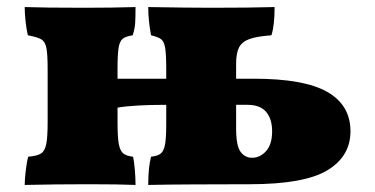

<svg xmlns="http://www.w3.org/2000/svg" viewBox="-20 -522 1063 544"><path d="M973 -150Q973 -79 907.5 -39.5Q842 0 687 0Q573 0 527.5 0.5Q482 1 460 1L400 2Q400 -48 408 -78Q427 -80 435.5 -87Q444 -94 447.5 -112Q451 -130 451 -170V-225Q359 -225 313 -217V-177Q313 -134 316.5 -114.5Q320 -95 329 -87.5Q338 -80 357 -78Q360 -65 362 -41.5Q364 -18 364 2Q320 0 229 0Q138 0 50 2Q50 -14 53 -39Q56 -64 60 -78Q85 -80 96 -87Q107 -94 111 -113.5Q115 -133 115 -177V-326Q115 -368 111.5 -386Q108 -404 97 -410.5Q86 -417 59 -422Q55 -438 52.5 -461Q50 -484 50 -502Q106 -500 219 -500Q300 -500 364 -502Q364 -473 363 -457Q362 -441 356 -422Q336 -419 327.5 -412Q319 -405 316 -386.5Q313 -368 313 -326V-299H451V-326Q451 -368 448 -386Q445 -404 437 -410.5Q429 -417 408 -422Q400 -464 400 -502Q516 -500 577 -500Q688 -500 758 -502Q758 -449 749 -422Q708 -419 687 -411.5Q666 -404 657.5 -388Q649 -372 649 -342V-299H699Q842 -299 907.5 -261.5Q973 -224 973 -150ZM751 -150Q751 -185 734 -205Q717 -225 681 -225H649V-158Q649 -109 661.5 -92Q674 -75 694 -75Q717 -75 734 -94Q751 -113 751 -150Z"/></svg>

Font: Vollkorn SC Black
Style: Regular
Weight: 900
Designer: Friedrich Althausen
Foundry: Friedrich Althausen
Version: Version 4.015